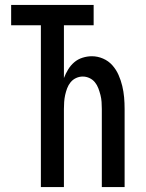

<svg xmlns="http://www.w3.org/2000/svg" viewBox="-20 -755 588 775"><path d="M145 0V-653H25V-735H358V-653H238V-440Q245 -458 255 -474.5Q265 -491 279.5 -503.5Q294 -516 313 -522Q332 -528 351 -528Q374 -528 396 -518.5Q418 -509 433.5 -491.5Q449 -474 458.5 -452.5Q468 -431 473.5 -408Q479 -385 481 -362Q483 -339 483 -315V0H391V-315Q391 -329 390 -343.5Q389 -358 385.5 -371.5Q382 -385 377 -398.5Q372 -412 363 -423Q354 -434 341 -440Q328 -446 314 -446Q300 -446 287 -440Q274 -434 265 -423Q256 -412 251 -398.5Q246 -385 243 -371.5Q240 -358 239 -343.5Q238 -329 238 -315V0Z"/></svg>

Font: Iosevka Semi-Condensed Medium
Style: Regular
Weight: 500
Monospace: yes
Designer: Belleve Invis
Foundry: Belleve Invis
Version: Version 27.3.5